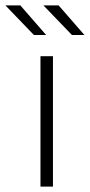

<svg xmlns="http://www.w3.org/2000/svg" viewBox="-52 -687 331 707"><path d="M97 -480H143V0H97ZM-32 -667H23L118 -558H73ZM108 -667H164L259 -558H213Z"/></svg>

Font: Montserrat Ace
Style: Light
Weight: 300
Designer: Julieta Ulanovsky
Foundry: Julieta Ulanovsky
Version: Version 1